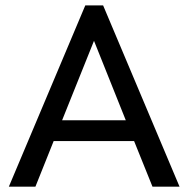

<svg xmlns="http://www.w3.org/2000/svg" viewBox="-20 -700 707 720"><path d="M551.8 0H653.3L366.7 -679.7H299.8L13.2 0H112.8L181.2 -170.9H482.9ZM332.5 -546.9 451.7 -249H212.9Z"/></svg>

Font: Inder
Style: Regular
Weight: 400
Designer: Irina Smirnova
Foundry: Irina Smirnova
Version: Version 1.001